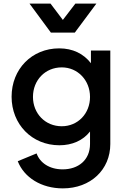

<svg xmlns="http://www.w3.org/2000/svg" viewBox="-20 -820 695 1060"><path d="M327 220C480 220 589 117 589 -25V-541H482V-471C441 -524 381 -553 307 -553C155 -553 44 -438 44 -286C44 -134 156 -18 308 -18C378 -18 438 -44 477 -94V-25C477 64 412 115 326 115C252 115 200 78 182 27L78 70C113 160 208 220 327 220ZM143 -800 261 -640H393L512 -800H396L327 -710L259 -800ZM162 -285C162 -377 229 -448 321 -448C409 -448 477 -377 477 -285C477 -193 410 -123 321 -123C229 -123 162 -194 162 -285Z"/></svg>

Font: Mluvka SemiBold
Style: Regular
Weight: 600
Designer: Modified by Jiří Krblich, Original typeface by Gumpita Rahayu
Foundry: Gumpita Rahayu & Jiří Krblich
Version: Version 2.000;Glyphs 3.1.1 (3134)